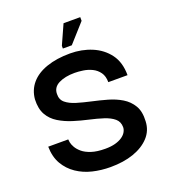

<svg xmlns="http://www.w3.org/2000/svg" viewBox="-134 -819 823 929"><g transform="rotate(-20 277.5 -355.0)"><path d="M276 11Q229 11 185 0.5Q141 -10 105.5 -34Q70 -58 48.5 -95Q27 -132 26 -185H129Q129 -181 131 -169.5Q133 -158 141.5 -143Q150 -128 166.5 -114Q183 -100 211.5 -90.5Q240 -81 283 -81Q313 -81 334.5 -87Q356 -93 370.5 -103Q385 -113 392 -125.5Q399 -138 399 -150Q399 -178 379.5 -194.5Q360 -211 327.5 -221.5Q295 -232 256.5 -240.5Q218 -249 179.5 -261Q141 -273 109 -292.5Q77 -312 59.5 -343Q42 -374 44 -422Q48 -469 77 -503Q106 -537 158 -555Q210 -573 279 -573Q339 -573 390.5 -551.5Q442 -530 473.5 -487.5Q505 -445 505 -379H406Q406 -410 392 -429.5Q378 -449 356.5 -459.5Q335 -470 311 -473.5Q287 -477 268 -477Q218 -477 185.5 -460.5Q153 -444 153 -410Q152 -381 172 -364.5Q192 -348 225 -338Q258 -328 297 -319.5Q336 -311 375 -300Q414 -289 445.5 -270Q477 -251 495.5 -220Q514 -189 511 -139Q509 -92 478 -58.5Q447 -25 395.5 -7Q344 11 276 11ZM301 -607H255V-621L300 -721H386V-702Z"/></g></svg>

Font: Darker Grotesque
Style: Bold
Weight: 700
Designer: Gabriel Lam
Foundry: TypeRant
Version: Version 1.000;gftools[0.9.28]